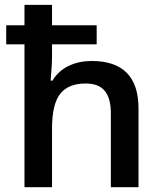

<svg xmlns="http://www.w3.org/2000/svg" viewBox="-20 -780 675 800"><path d="M557.1 0H441.9V-308.1Q441.9 -370.1 416.7 -401.1Q391.6 -432.1 336.9 -432.1Q264.6 -432.1 230.7 -388.9Q196.8 -345.7 196.8 -244.1V0H82V-595.2H5.9V-674.8H82V-759.8H196.8V-674.8H382.8V-595.2H196.8V-543Q196.8 -528.8 195.8 -509Q194.8 -489.3 190.9 -443.8H198.2Q224.6 -486.3 267.3 -506.1Q310.1 -525.9 361.8 -525.9Q557.1 -525.9 557.1 -328.1Z"/></svg>

Font: Open Sans Semibold
Style: Regular
Weight: 600
Foundry: Ascender Corporation
Version: Version 1.10; ttfautohint (v1.5.65-e2d9)